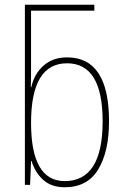

<svg xmlns="http://www.w3.org/2000/svg" viewBox="-20 -780 540 810"><path d="M440 -268Q440 -538 263 -538Q203 -538 163.5 -503Q124 -468 112 -412H110Q111 -431 111 -457Q111 -483 111 -503V-735H378V-760H85V0H107L111 -101H113Q128 -52 162.5 -21Q197 10 253 10Q349 10 394.5 -65.5Q440 -141 440 -268ZM111 -262Q111 -513 263 -513Q413 -513 413 -268Q413 -16 253 -16Q111 -16 111 -262Z"/></svg>

Font: Noto Sans Mono UI Condensed Thin
Style: Regular
Weight: 250
Width: 3
Designer: Monotype Design team
Foundry: Monotype Imaging Inc.
Version: 1.000